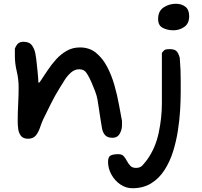

<svg xmlns="http://www.w3.org/2000/svg" viewBox="-20 -757 1074 1020"><path d="M129 -20Q104 -20 92 -34.5Q80 -49 77 -70.5Q74 -92 74 -112Q74 -158 76.5 -204Q79 -250 79 -292Q79 -337 69 -378Q59 -419 59 -460V-499Q68 -520 78 -527.5Q88 -535 105 -535Q136 -535 150 -515.5Q164 -496 168.5 -469.5Q173 -443 175 -421Q176 -410 179.5 -378Q183 -346 184 -318H188L192 -322Q211 -350 232 -382Q253 -414 278.5 -442Q304 -470 335 -487.5Q366 -505 405 -505Q455 -505 490 -476.5Q525 -448 549 -402.5Q573 -357 588 -304Q603 -251 612 -201Q621 -151 628 -115V-90Q628 -68 616 -46.5Q604 -25 578 -25Q551 -25 538.5 -39Q526 -53 522 -75Q520 -84 517 -104.5Q514 -125 510 -149.5Q506 -174 503 -195.5Q500 -217 498 -227Q495 -247 484.5 -274.5Q474 -302 465 -322Q456 -343 442 -366Q428 -389 401 -389Q377 -389 357.5 -372Q338 -355 323.5 -332Q309 -309 298 -291Q273 -251 253 -211Q233 -171 210 -124Q201 -105 193 -80.5Q185 -56 171 -38Q157 -20 129 -20ZM901 -596Q871 -596 845.5 -608.5Q820 -621 820 -656Q820 -698 849 -717.5Q878 -737 915 -737Q944 -737 964.5 -721.5Q985 -706 985 -671Q985 -632 959 -614Q933 -596 901 -596ZM683 243Q649 243 619.5 223Q590 203 572 170.5Q554 138 554 103Q554 76 568 69Q582 62 609 62Q628 62 637.5 73Q647 84 654.5 98.5Q662 113 672.5 124Q683 135 703 135Q725 135 737.5 121Q750 107 762 91Q806 29 823 -51Q840 -131 840 -207V-476Q851 -491 858.5 -493.5Q866 -496 881 -496Q905 -496 916 -487Q927 -478 935 -450Q938 -413 939 -384.5Q940 -356 940 -328.5Q940 -301 940 -267Q940 -226 937 -173Q934 -120 925 -62.5Q916 -5 899 49Q882 103 853.5 147Q825 191 783 217Q741 243 683 243Z"/></svg>

Font: Fuzzy Bubbles
Style: Bold
Weight: 700
Designer: Robert E. Leuschke
Foundry: Robert E. Leuschke
Version: Version 1.010; ttfautohint (v1.8.3)